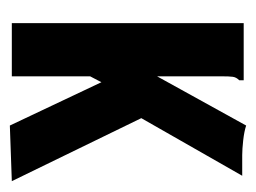

<svg xmlns="http://www.w3.org/2000/svg" viewBox="-85 -431 520 390"><g transform="rotate(90 175.0 -236.0)"><path d="M147 -182 135 -159V0H27V-471H143V-462Q137 -456 136 -449Q135 -442 135 -425V-295L235 -476Q247 -472 265 -470Q283 -468 295 -468H337L220 -263L348 0L235 4Z"/></g></svg>

Font: Inconsolata ExtraCondensed Black
Style: Regular
Weight: 900
Width: 2
Monospace: yes
Designer: Raph Levien, Cyreal, Brenton Simpson
Foundry: Raph Levien, Cyreal, Google
Version: Version 3.001; ttfautohint (v1.8.2.53-6de2)